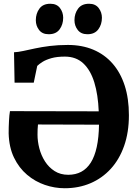

<svg xmlns="http://www.w3.org/2000/svg" viewBox="-20 -990 736 1021"><path d="M324 11Q270.5 11 218.5 -6.8Q166.5 -24.5 123.8 -60.8Q81 -97 54.5 -151.8Q28 -206.5 26 -281Q26 -313.5 27.8 -347Q29.5 -380.5 33 -399L505 -398Q501.5 -486.5 481.5 -551.8Q461.5 -617 423 -653Q384.5 -689 325 -689Q283 -689 253.8 -680.8Q224.5 -672.5 206.2 -661Q188 -649.5 178 -639.5L159.5 -550.5H57.5L54.5 -712Q76 -713 103.8 -719Q131.5 -725 166.5 -732.5Q201.5 -740 245 -745.5Q288.5 -751 341 -751Q416 -751 476 -725.8Q536 -700.5 578.2 -652.5Q620.5 -604.5 643 -535.2Q665.5 -466 665.5 -377.5Q665.5 -286.5 640.2 -214.5Q615 -142.5 569 -92.2Q523 -42 460.8 -15.5Q398.5 11 324 11ZM343 -60.5Q382 -60.5 412 -76.5Q442 -92.5 462.8 -125.2Q483.5 -158 494.5 -208.5Q505.5 -259 506.5 -327L182 -328Q180.5 -314.5 180 -301.8Q179.5 -289 179.5 -273.5Q179.5 -238.5 189.2 -201Q199 -163.5 219.2 -131.8Q239.5 -100 270.5 -80.2Q301.5 -60.5 343 -60.5ZM238.5 -808Q205 -808 187.8 -830.5Q170.5 -853 170.5 -882.5Q170.5 -918 189.5 -944Q208.5 -970 247 -970H248Q282 -970 299 -947.2Q316 -924.5 316 -895.5Q316 -860 297 -834Q278 -808 239.5 -808ZM444.5 -808Q411 -808 393.5 -830.5Q376 -853 376 -882.5Q376 -918 395.2 -944Q414.5 -970 453 -970H454Q487.5 -970 504.8 -947.2Q522 -924.5 522 -895.5Q522 -860 502.8 -834Q483.5 -808 445.5 -808Z"/></svg>

Font: Merriweather 20pt
Style: Bold
Weight: 700
Version: Version 2.100